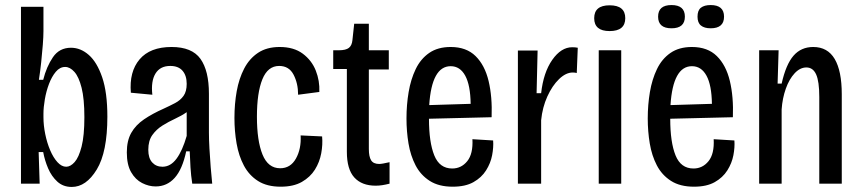

<svg xmlns="http://www.w3.org/2000/svg" viewBox="-20 -727 3412 760"><path d="M264 13Q230 13 207 -8Q184 -29 170.5 -60.5Q157 -92 151 -125H133L137 0H63V-700H152V-604Q152 -583 149.5 -550Q147 -517 143 -480Q139 -443 134 -411H151Q164 -463 189.5 -500.5Q215 -538 261 -538Q299 -538 331.5 -509.5Q364 -481 384.5 -421Q405 -361 405 -265Q405 -125 363 -56Q321 13 264 13ZM242 -67Q259 -67 275.5 -85.5Q292 -104 303 -147Q314 -190 314 -263Q314 -336 303 -379.5Q292 -423 274.5 -442.5Q257 -462 238 -462Q217 -462 201 -443Q185 -424 174 -395Q163 -366 157.5 -334Q152 -302 152 -277V-263Q152 -231 159 -196.5Q166 -162 178.5 -132.5Q191 -103 207.5 -85Q224 -67 242 -67Z M596 11Q569 11 542.5 -2.5Q516 -16 499 -45.5Q482 -75 482 -124Q482 -170 499.5 -201Q517 -232 550 -254.5Q583 -277 628 -297Q652 -308 673 -319Q694 -330 706.5 -347.5Q719 -365 719 -395Q719 -428 702.5 -447Q686 -466 654 -466Q614 -466 595.5 -436Q577 -406 583 -352L498 -360Q491 -443 532.5 -492Q574 -541 659 -541Q740 -541 773.5 -494Q807 -447 807 -356V-202Q807 -176 809 -139.5Q811 -103 814 -65.5Q817 -28 820 0H741Q736 -32 734 -64.5Q732 -97 731 -128H717Q702 -57 671.5 -23Q641 11 596 11ZM623 -67Q655 -67 678.5 -98.5Q702 -130 719 -189V-283Q699 -269 673 -257Q647 -245 623 -230Q599 -215 583 -192.5Q567 -170 567 -134Q567 -101 582.5 -84Q598 -67 623 -67Z M1091 12Q1037 12 1001.5 -10.5Q966 -33 945.5 -71.5Q925 -110 916.5 -159Q908 -208 908 -260Q908 -316 917 -366Q926 -416 946.5 -455.5Q967 -495 1001.5 -518Q1036 -541 1087 -541Q1143 -541 1178.5 -514.5Q1214 -488 1230 -447.5Q1246 -407 1244 -363L1160 -352Q1160 -397 1142 -431.5Q1124 -466 1085 -466Q1040 -466 1018.5 -413Q997 -360 997 -265Q997 -170 1019 -115.5Q1041 -61 1089 -61Q1130 -61 1151.5 -99.5Q1173 -138 1170 -191L1255 -187Q1258 -155 1251.5 -120Q1245 -85 1226.5 -55.5Q1208 -26 1175 -7Q1142 12 1091 12Z M1467 8Q1412 8 1382.5 -24.5Q1353 -57 1353 -126V-454H1299V-528H1321Q1349 -528 1361 -537.5Q1373 -547 1375 -568L1382 -633H1440V-528H1519V-452H1440V-137Q1440 -107 1449 -92.5Q1458 -78 1481 -78Q1492 -78 1522 -85V0Q1506 4 1493 6Q1480 8 1467 8Z M1772 12Q1717 12 1681 -11Q1645 -34 1625 -72.5Q1605 -111 1597 -159Q1589 -207 1589 -258Q1589 -312 1597.5 -362.5Q1606 -413 1625.5 -453.5Q1645 -494 1679 -517.5Q1713 -541 1764 -541Q1826 -541 1862.5 -505Q1899 -469 1914 -406.5Q1929 -344 1926 -263L1678 -257Q1678 -164 1699 -112Q1720 -60 1770 -60Q1806 -60 1829.5 -89Q1853 -118 1850 -176L1932 -171Q1934 -144 1928 -112.5Q1922 -81 1904 -52.5Q1886 -24 1854 -6Q1822 12 1772 12ZM1764 -465Q1689 -465 1679 -311L1843 -316Q1842 -390 1821.5 -427.5Q1801 -465 1764 -465Z M2030 0V-527H2108L2104 -358H2122Q2131 -440 2166 -490Q2201 -540 2245 -540Q2251 -540 2256.5 -539.5Q2262 -539 2267 -538L2263 -438Q2256 -440 2247 -440Q2220 -440 2193 -414Q2166 -388 2146.5 -345Q2127 -302 2122 -251V0Z M2350 0V-528H2439V0ZM2393 -604Q2332 -604 2332 -655Q2332 -706 2393 -706Q2455 -706 2455 -655Q2455 -604 2393 -604Z M2727 12Q2672 12 2636 -11Q2600 -34 2580 -72.5Q2560 -111 2552 -159Q2544 -207 2544 -258Q2544 -312 2552.5 -362.5Q2561 -413 2580.5 -453.5Q2600 -494 2634 -517.5Q2668 -541 2719 -541Q2781 -541 2817.5 -505Q2854 -469 2869 -406.5Q2884 -344 2881 -263L2633 -257Q2633 -164 2654 -112Q2675 -60 2725 -60Q2761 -60 2784.5 -89Q2808 -118 2805 -176L2887 -171Q2889 -144 2883 -112.5Q2877 -81 2859 -52.5Q2841 -24 2809 -6Q2777 12 2727 12ZM2719 -465Q2644 -465 2634 -311L2798 -316Q2797 -390 2776.5 -427.5Q2756 -465 2719 -465ZM2793 -615Q2768 -615 2754.5 -626Q2741 -637 2741 -661Q2741 -686 2754.5 -696.5Q2768 -707 2793 -707Q2846 -707 2846 -661Q2846 -615 2793 -615ZM2638 -615Q2585 -615 2585 -661Q2585 -707 2638 -707Q2691 -707 2691 -661Q2691 -615 2638 -615Z M2985 0V-528H3062L3058 -396H3074Q3091 -472 3121 -506.5Q3151 -541 3199 -541Q3256 -541 3284 -493.5Q3312 -446 3312 -354V0H3223V-343Q3223 -405 3210.5 -432.5Q3198 -460 3172 -460Q3147 -460 3125.5 -437Q3104 -414 3090.5 -376Q3077 -338 3074 -294V0Z"/></svg>

Font: Bricolage Grotesque 12pt Condensed
Style: Regular
Weight: 400
Width: 3
Designer: Mathieu Triay
Foundry: Atelier Triay
Version: Version 1.001; ttfautohint (v1.8.4.7-5d5b);gftools[0.9.33.de